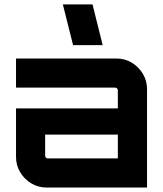

<svg xmlns="http://www.w3.org/2000/svg" viewBox="-20 -843 734 863"><path d="M189.5 0Q151.9 0 120.5 -18.9Q89.1 -37.8 70.6 -69Q52 -100.1 52 -137.5V-355.8H509.7V-436.9Q509.7 -441.9 506.1 -445.5Q502.5 -449.1 497.6 -449.1H52V-580H503.1Q541.5 -580 572.6 -561.2Q603.6 -542.3 622.3 -511Q640.9 -479.6 640.9 -442.5V0ZM195.1 -130.9H509.7V-238H182.9V-143.1Q182.9 -138.1 186.5 -134.5Q190.1 -130.9 195.1 -130.9ZM308.5 -640 262.5 -823.1H395.9L441.6 -640Z"/></svg>

Font: Orbitron
Style: Regular
Weight: 400
Designer: Matt McInerney
Foundry: The League of Moveable Type
Version: Version 2.001